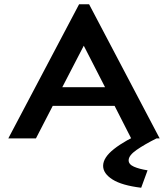

<svg xmlns="http://www.w3.org/2000/svg" viewBox="-20 -651 790 903"><path d="M597 0 519 -153H228L149 0H19L352 -631H399L731 0ZM374 -436 273 -241H474ZM674 150 644 232Q553 221 509 193Q465 165 465 129Q465 90 516.5 49.5Q568 9 655 -29L716 0Q660 28 622.5 54Q585 80 585 103Q585 122 610 133Q635 144 674 150Z"/></svg>

Font: Inconsolata ExtraExpanded
Style: Bold
Weight: 700
Width: 8
Monospace: yes
Designer: Raph Levien, Cyreal, Brenton Simpson
Foundry: Raph Levien, Cyreal, Google
Version: Version 3.100; ttfautohint (v1.8.4.7-5d5b)